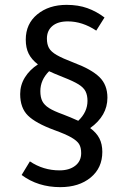

<svg xmlns="http://www.w3.org/2000/svg" viewBox="-20 -698 525 790"><path d="M401 -73Q401 -7 353 32.5Q305 72 228 72Q136 72 69 22L103 -34Q158 3 225 3Q265 3 289.5 -16Q314 -35 314 -68Q314 -91 305.5 -105Q297 -119 273.5 -132.5Q250 -146 203 -163Q127 -191 95 -222.5Q63 -254 63 -311Q63 -348 82.5 -379.5Q102 -411 136 -433Q110 -453 98 -477Q86 -501 86 -535Q86 -600 133.5 -639Q181 -678 254 -678Q302 -678 339.5 -664.5Q377 -651 410 -626L376 -572Q319 -610 259 -610Q218 -610 195.5 -591Q173 -572 173 -539Q173 -516 181.5 -500.5Q190 -485 213.5 -471.5Q237 -458 284 -440Q356 -413 389 -381Q422 -349 422 -296Q422 -222 351 -171Q377 -152 389 -128.5Q401 -105 401 -73ZM240 -227Q269 -216 302 -201Q340 -237 340 -283Q340 -306 332 -322Q324 -338 303 -351Q282 -364 241 -380Q196 -398 182 -405Q146 -369 146 -323Q146 -298 154 -282Q162 -266 181.5 -253.5Q201 -241 240 -227Z"/></svg>

Font: Fira Sans Condensed
Style: Regular
Weight: 400
Width: 3
Designer: bBox Type GmbH & Carrois Corporate GbR & Edenspiekermann AG
Foundry: bBox Type GmbH & Carrois Corporate GbR & Edenspiekermann AG
Version: Version 4.301